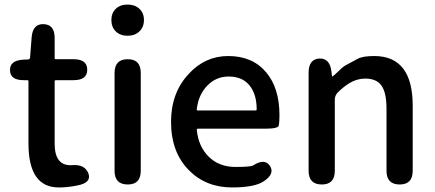

<svg xmlns="http://www.w3.org/2000/svg" viewBox="-20 -810 1912 843"><path d="M305 7Q272 13 238 13Q105 13 105 -180V-453Q105 -458 100 -458H84Q25 -458 24 -501Q22 -544 81 -548L104 -549Q111 -550 112 -557L119 -647Q124 -706 172 -704Q220 -702 220 -643V-555Q220 -550 225 -550H303Q363 -550 363 -504Q363 -458 303 -458H225Q220 -458 220 -453V-179Q220 -79 298 -85Q352 -89 368 -49Q383 -8 321 4Z M541 0Q483 0 483 -60V-490Q483 -550 541 -550Q598 -550 598 -490V-60Q598 0 541 0ZM540 -653Q508 -653 488.5 -672Q469 -691 469 -722Q469 -753 488.5 -771.5Q508 -790 540 -790Q572 -790 592 -771.5Q612 -753 612 -722Q612 -691 592 -672Q572 -653 540 -653Z M999 13Q884 13 809 -63Q731 -142 731 -275Q731 -403 809 -486Q881 -564 982 -564Q1089 -564 1149 -492Q1207 -423 1207 -304Q1207 -273 1204 -259Q1201 -245 1145 -245H849Q844 -245 844 -240Q851 -167 896.5 -122Q942 -77 1014 -77Q1082 -77 1092 -84Q1142 -116 1165 -82Q1188 -47 1138 -14Q1098 13 999 13ZM844 -330Q843 -325 848 -325H1102Q1107 -325 1107 -330Q1107 -396 1075.5 -435Q1044 -474 984 -474Q930 -474 892 -436Q851 -395 844 -330Z M1393 0Q1335 0 1335 -60V-491Q1335 -550 1382 -553Q1428 -555 1435 -497L1437 -481Q1438 -474 1439.5 -474Q1441 -474 1454 -486Q1485 -517 1497 -523Q1523 -537 1549 -551Q1571 -564 1623 -564Q1792 -564 1792 -346V-60Q1792 0 1735 0Q1677 0 1677 -60V-332Q1677 -403 1655 -434Q1633 -465 1584 -465Q1548 -465 1516 -446Q1489 -430 1462 -403Q1450 -390 1450 -372V-60Q1450 0 1393 0Z"/></svg>

Font: Resource Han Rounded JP Medium
Style: Regular
Weight: 500
Designer: Cyano Hao (round all glyphs); Ryoko NISHIZUKA 西塚涼子 (kana, bopomofo & ideographs); Paul D. Hunt (Latin, Greek & Cyrillic)
Foundry: Cyano Hao
Version: 0.990